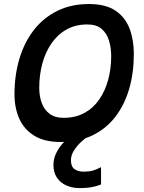

<svg xmlns="http://www.w3.org/2000/svg" viewBox="-20 -680 717 954"><path d="M482 150.5V236.5Q466 243.5 440 249Q414 254.5 375 254.5Q338.5 254.5 309 241.2Q279.5 228 262.5 202.2Q245.5 176.5 245.5 140Q245.5 110 258.2 83Q271 56 291 33.2Q311 10.5 333 -6.2Q355 -23 373 -31L423 -5.5Q405 5 383.8 24.5Q362.5 44 347.5 67.8Q332.5 91.5 332.5 116Q332.5 148.5 351 160.8Q369.5 173 396 173Q422 173 441.5 167.5Q461 162 482 150.5ZM281 25.5Q201.5 25.5 151 -5.2Q100.5 -36 76.2 -89.5Q52 -143 52 -212Q52 -307.5 76.8 -389.2Q101.5 -471 149 -531.8Q196.5 -592.5 265.2 -626.2Q334 -660 421.5 -660Q505 -660 553.8 -627Q602.5 -594 623.8 -537.8Q645 -481.5 645 -412.5Q645 -318 621.8 -238.2Q598.5 -158.5 552.8 -99.2Q507 -40 439 -7.2Q371 25.5 281 25.5ZM296 -94.5Q354 -94.5 398.2 -118.2Q442.5 -142 472.2 -184.5Q502 -227 517.2 -282.5Q532.5 -338 532.5 -401.5Q532.5 -441 522 -477Q511.5 -513 485.8 -535.8Q460 -558.5 414 -558.5Q355.5 -558.5 310.8 -533.5Q266 -508.5 235.8 -464.5Q205.5 -420.5 190.2 -363.8Q175 -307 175 -243Q175 -203.5 187 -169.5Q199 -135.5 225.8 -115Q252.5 -94.5 296 -94.5Z"/></svg>

Font: Grandstander Thin Medium
Style: Italic
Weight: 500
Italic angle: -15°
Version: Version 1.200